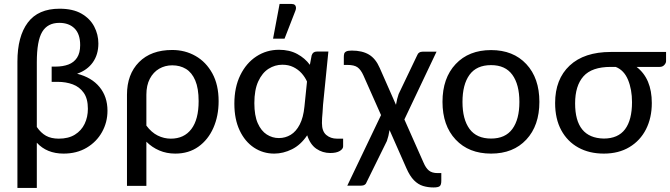

<svg xmlns="http://www.w3.org/2000/svg" viewBox="-20 -769 3387 970"><path d="M166 180.5H68V-457.5Q68 -585 120.5 -655Q173 -725 281 -725Q348.5 -725 391.8 -700Q435 -675 456 -634.8Q477 -594.5 477 -549.5Q477 -493.5 449 -454Q421 -414.5 369.5 -396.5Q443 -378 483 -329.2Q523 -280.5 523 -209.5Q523 -151.5 495.5 -102Q468 -52.5 418 -22.8Q368 7 301 7Q216.5 7 166 -48ZM277 -68.5Q326 -68.5 358.5 -88.8Q391 -109 407.5 -143.2Q424 -177.5 424 -219.5Q424 -270.5 403 -300.2Q382 -330 347.5 -342.8Q313 -355.5 271.5 -355.5H241V-432.5H260Q297.5 -432.5 325.5 -443Q353.5 -453.5 369.2 -477.5Q385 -501.5 385 -541Q385 -597 356.8 -625.2Q328.5 -653.5 279.5 -653.5Q220.5 -653.5 193.2 -608Q166 -562.5 166 -454.5V-127.5Q186.5 -97.5 212.5 -83Q238.5 -68.5 277 -68.5Z M719.5 170H621.5V-290.5Q621.5 -393.5 682.2 -455Q743 -516.5 850 -516.5Q915 -516.5 968 -486.2Q1021 -456 1052.8 -398.2Q1084.5 -340.5 1084.5 -258Q1084.5 -183 1058 -123Q1031.5 -63 982.5 -28Q933.5 7 865.5 7Q821.5 7 784.8 -8.8Q748 -24.5 719.5 -53ZM843 -68.5Q910 -68.5 946.8 -117Q983.5 -165.5 983.5 -258Q983.5 -322.5 966.5 -362.5Q949.5 -402.5 919.5 -420.8Q889.5 -439 850 -439Q814 -439 784.2 -421.8Q754.5 -404.5 737 -371.2Q719.5 -338 719.5 -290.5V-134.5Q745 -100 776.8 -84.2Q808.5 -68.5 843 -68.5Z M1365.5 7Q1309 7 1263.2 -23.2Q1217.5 -53.5 1190.8 -110Q1164 -166.5 1164 -245Q1164 -328 1194 -389.2Q1224 -450.5 1275.2 -484Q1326.5 -517.5 1389.5 -517.5Q1442.5 -517.5 1481.8 -496.2Q1521 -475 1545.5 -441.5L1554.5 -489Q1560.5 -508.5 1580.5 -508.5H1639L1612 -239.5L1609.5 -200Q1606.5 -171.5 1606.5 -147Q1606.5 -105.5 1628.5 -87Q1650.5 -68.5 1682 -68.5H1713.5V-29.5Q1713.5 -16.5 1696.5 -6.2Q1679.5 4 1648.5 4Q1609.5 4 1578.2 -17.5Q1547 -39 1532 -85.5Q1499 -36.5 1454.8 -14.8Q1410.5 7 1365.5 7ZM1389 -71.5Q1421.5 -71.5 1448.8 -88Q1476 -104.5 1494.2 -139.8Q1512.5 -175 1518 -230L1531 -357Q1521 -379.5 1503.8 -398.8Q1486.5 -418 1462.2 -430Q1438 -442 1406.5 -442Q1369 -442 1336.8 -421.5Q1304.5 -401 1284.8 -358Q1265 -315 1265 -248Q1265 -185.5 1282.2 -146.5Q1299.5 -107.5 1327.8 -89.5Q1356 -71.5 1389 -71.5ZM1417.5 -573.5H1359.5L1392.5 -749H1453Q1474.5 -749 1475.5 -729.5Q1475.5 -723 1472.5 -715Z M2170 178Q2142 178 2117.2 170.5Q2092.5 163 2071.5 141.8Q2050.5 120.5 2033 80.5L1948 -112Q1943 -80 1934.5 -56.5L1833 149.5Q1827 169 1804 169H1734.5L1905 -187.5L1816 -388Q1803 -417 1786.2 -429Q1769.5 -441 1735 -441H1717V-481Q1717 -490.5 1719 -497.8Q1721 -505 1729.5 -509.2Q1738 -513.5 1757.5 -513.5Q1810 -513.5 1844 -493.2Q1878 -473 1898.5 -425.5L1980.5 -239.5Q1985.5 -270 1994 -294L2087 -488.5Q2094 -508 2116 -508H2185.5L2023 -165.5L2119.5 52Q2131 79.5 2146.8 92.5Q2162.5 105.5 2191.5 105.5H2209.5V144.5Q2209.5 165 2201.5 171.5Q2193.5 178 2170 178Z M2461 7Q2348.5 7 2282 -63.8Q2215.5 -134.5 2215.5 -254.5Q2215.5 -374.5 2282 -445.2Q2348.5 -516 2461 -516Q2573 -516 2639 -445.2Q2705 -374.5 2705 -254.5Q2705 -134.5 2639 -63.8Q2573 7 2461 7ZM2461 -69Q2533 -69 2568.5 -117.5Q2604 -166 2604 -254Q2604 -342 2568.5 -391Q2533 -440 2461 -440Q2387.5 -440 2352 -391Q2316.5 -342 2316.5 -254Q2316.5 -166 2352.2 -117.5Q2388 -69 2461 -69Z M3030.5 7Q2957 7 2901.8 -23.5Q2846.5 -54 2815.5 -111.2Q2784.5 -168.5 2784.5 -248.5Q2784.5 -369 2858 -437.8Q2931.5 -506.5 3066 -506.5H3345V-460Q3345 -450.5 3336.2 -440.8Q3327.5 -431 3313 -431H3196Q3273 -372 3273 -248.5Q3273 -174 3243.8 -116.2Q3214.5 -58.5 3160 -25.8Q3105.5 7 3030.5 7ZM3030 -69Q3102.5 -69 3137.8 -116Q3173 -163 3173 -253Q3173 -317 3152.8 -365.8Q3132.5 -414.5 3090.5 -431H3065.5Q2970 -431 2927.8 -383.5Q2885.5 -336 2885.5 -246.5Q2885.5 -72 3030 -69Z"/></svg>

Font: Verano Sans Medium
Style: Regular
Weight: 500
Designer: Lukasz Dziedzic with Adam Twardoch and Botio Nikoltchev
Foundry: tyPoland Lukasz Dziedzic
Version: Version 3.001;December 28, 2019;FontCreator 12.0.0.2547 64-b